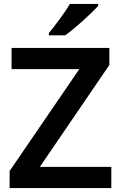

<svg xmlns="http://www.w3.org/2000/svg" viewBox="-20 -958 616 978"><path d="M480 -928V-938H336C310 -893 260 -827 229 -790V-778H312C362 -813 447 -891 480 -928ZM547 0V-108H183L537 -627V-714H39V-606H384L29 -87V0Z"/></svg>

Font: Noto Sans Gurmukhi SemiBold
Style: Regular
Weight: 600
Designer: Jelle Bosma - Monotype Design Team
Foundry: Monotype Imaging Inc.
Version: Version 2.004